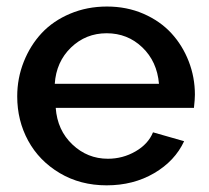

<svg xmlns="http://www.w3.org/2000/svg" viewBox="-20 -552 635 582"><path d="M303.2 9.8Q223.6 9.8 161.1 -27.3Q98.6 -64.5 65.4 -125.5Q32.2 -186.5 32.2 -259.8Q32.2 -314.9 52 -364.7Q71.8 -414.6 106.4 -451.7Q141.1 -488.8 192.6 -510.5Q244.1 -532.2 304.2 -532.2Q364.3 -532.2 414.8 -510.3Q465.3 -488.3 499.3 -451.4Q533.2 -414.6 552 -366.2Q570.8 -317.9 570.8 -265.1Q570.8 -251.5 567.9 -225.1H148.9Q153.8 -157.2 199.5 -114Q245.1 -70.8 307.1 -70.8Q352.1 -70.8 390.6 -93Q429.2 -115.2 443.8 -150.9L538.1 -124Q510.3 -64 447.3 -27.1Q384.3 9.8 303.2 9.8ZM146 -297.9H461.9Q456.1 -365.7 411.4 -408.4Q366.7 -451.2 303.2 -451.2Q240.2 -451.2 195.3 -408Q150.4 -364.7 146 -297.9Z"/></svg>

Font: Rawline SemiBold
Style: Regular
Weight: 600
Designer: Matt McInerney, Pablo Impallari, Rodrigo Fuenzalida
Foundry: Matt McInerney, Pablo Impallari, Rodrigo Fuenzalida
Version: Version 4.020;PS 004.020;hotconv 1.0.88;makeotf.lib2.5.64775